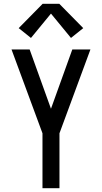

<svg xmlns="http://www.w3.org/2000/svg" viewBox="-20 -997 540 1017"><path d="M205 0V-291L41 -735H137L250 -421L363 -735H459L295 -291V0ZM144 -796 79 -848 206 -977H294L421 -848L356 -796L250 -925Z"/></svg>

Font: Iosevka SS04 Medium
Style: Regular
Weight: 500
Monospace: yes
Designer: Belleve Invis
Foundry: Belleve Invis
Version: Version 19.0.0; ttfautohint (v1.8.4)